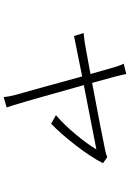

<svg xmlns="http://www.w3.org/2000/svg" viewBox="148 -768 704 1040"><g transform="rotate(90 500.0 -248.0)"><path d="M831 -477C822 -473 810 -469 800 -467C770 -460 580 -423 429 -395C412 -456 399 -505 394 -523C388 -548 383 -567 381 -580L325 -566C332 -553 338 -537 345 -512C350 -495 364 -447 381 -386C310 -373 254 -363 239 -360C211 -355 186 -351 159 -349L175 -297C200 -302 290 -320 394 -341C433 -200 482 -20 494 20C500 42 504 64 506 84L562 68C556 51 549 28 543 8C531 -29 481 -209 441 -350C598 -381 767 -414 789 -418C751 -353 672 -257 604 -199L650 -173C717 -236 823 -370 864 -454Z"/></g></svg>

Font: Noto Sans T Chinese Light
Style: Regular
Weight: 300
Designer: Ryoko NISHIZUKA (kana & ideographs); Paul D. Hunt (Latin, Greek & Cyrillic); Wenlong ZHANG (bopomofo); Sandoll Communica
Foundry: Adobe Systems Incorporated
Version: Version 1.000;PS 1;hotconv 1.0.78;makeotf.lib2.5.61930